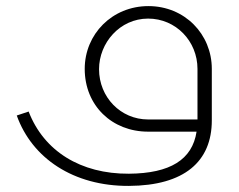

<svg xmlns="http://www.w3.org/2000/svg" viewBox="-20 -432 785 630"><path d="M467 -412C348 -412 258 -320 258 -206C258 -85 348 0 466 0H625C611 92 538 137 403 138C245 139 124 64 74 -66L35 -53C85 87 221 179 403 178C585 177 675 98 675 -37V-206C675 -320 586 -412 467 -412ZM305 -205C305 -291 373 -371 466 -371C557 -371 628 -297 628 -206V-40H466C376 -40 305 -113 305 -205Z"/></svg>

Font: Sulaf Light
Style: Regular
Weight: 300
Designer: Bandar Raffah (Arabic) and Santiago Orozco (Latin)
Foundry: Caramella and Typemade
Version: Version 1.005;PS 001.005;hotconv 1.0.88;makeotf.lib2.5.64775